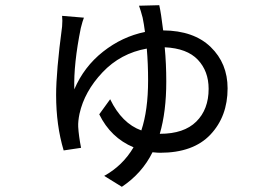

<svg xmlns="http://www.w3.org/2000/svg" viewBox="-20 -635 1040 739"><path d="M593 -615Q600 -584 608 -518Q726 -517 791 -454Q856 -391 856 -295Q856 -187 790 -117Q724 -47 596 -47Q587 -47 567 -49Q527 32 449 84L381 42Q452 3 494 -68Q406 -105 362 -195L404 -253Q449 -160 524 -133Q550 -211 550 -325Q550 -390 545 -448Q444 -430 374.5 -356.5Q305 -283 286 -197Q280 -168 281 -147Q283 -112 292 -66L225 -56Q196 -153 196 -269Q196 -360 219 -533Q221 -557 219 -574L303 -567Q298 -555 291 -527Q263 -389 266 -291Q303 -378 376.5 -436Q450 -494 538 -512Q534 -543 529 -567Q522 -594 515 -613ZM620 -321Q620 -205 595 -120H596Q688 -120 735.5 -167Q783 -214 783 -293Q783 -361 741.5 -405Q700 -449 614 -453Q620 -390 620 -321Z"/></svg>

Font: Noto Sans SC
Style: Regular
Weight: 400
Designer: Ryoko NISHIZUKA  (kana, bopomofo & ideographs); Paul D. Hunt (Latin, Greek & Cyrillic); Sandoll Communications , Soo-you
Foundry: Adobe
Version: Version 2.002;hotconv 1.0.116;makeotfexe 2.5.65601